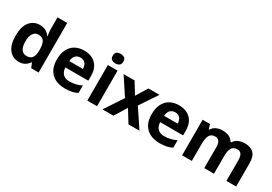

<svg xmlns="http://www.w3.org/2000/svg" viewBox="25 -1651 3609 2551"><g transform="rotate(30 1830.0 -375.0)"><path d="M251 10Q160 10 102.5 -61.5Q45 -133 45 -272Q45 -412 103 -484Q161 -556 255 -556Q314 -556 352 -533Q390 -510 412 -476H417Q414 -492 410 -522.5Q406 -553 406 -585V-760H555V0H441L412 -71H406Q384 -37 347 -13.5Q310 10 251 10ZM303 -109Q365 -109 390 -145.5Q415 -182 416 -255V-271Q416 -351 391.5 -393Q367 -435 301 -435Q252 -435 224 -392.5Q196 -350 196 -270Q196 -190 224 -149.5Q252 -109 303 -109Z M936 -556Q1012 -556 1066.5 -527Q1121 -498 1151 -443Q1181 -388 1181 -308V-236H829Q831 -173 866.5 -137Q902 -101 965 -101Q1018 -101 1061 -111.5Q1104 -122 1150 -144V-29Q1110 -9 1065.5 0.5Q1021 10 958 10Q876 10 813 -20.5Q750 -51 714 -113Q678 -175 678 -269Q678 -365 710.5 -428.5Q743 -492 801 -524Q859 -556 936 -556ZM937 -450Q894 -450 865.5 -422Q837 -394 832 -335H1041Q1040 -385 1015 -417.5Q990 -450 937 -450Z M1451 -546V0H1302V-546ZM1377 -760Q1410 -760 1434 -744.5Q1458 -729 1458 -686.8Q1458 -646 1434 -630Q1410 -614 1377 -614Q1342.7 -614 1319.4 -630Q1296 -646 1296 -686.8Q1296 -729 1319.4 -744.5Q1342.7 -760 1377 -760Z M1719 -279 1543 -546H1712L1818 -372L1925 -546H2094L1916 -279L2102 0H1933L1818 -187L1703 0H1534Z M2390 -556Q2466 -556 2520.5 -527Q2575 -498 2605 -443Q2635 -388 2635 -308V-236H2283Q2285 -173 2320.5 -137Q2356 -101 2419 -101Q2472 -101 2515 -111.5Q2558 -122 2604 -144V-29Q2564 -9 2519.5 0.5Q2475 10 2412 10Q2330 10 2267 -20.5Q2204 -51 2168 -113Q2132 -175 2132 -269Q2132 -365 2164.5 -428.5Q2197 -492 2255 -524Q2313 -556 2390 -556ZM2391 -450Q2348 -450 2319.5 -422Q2291 -394 2286 -335H2495Q2494 -385 2469 -417.5Q2444 -450 2391 -450Z M3397 -556Q3490 -556 3537.5 -508.5Q3585 -461 3585 -356V0H3436V-319.4Q3436 -437 3353.8 -437Q3295 -437 3270 -395Q3245 -353 3245 -273.5V0H3096V-319.4Q3096 -437 3014 -437Q2952.3 -437 2928.6 -390.7Q2905 -344.4 2905 -257.4V0H2756V-546H2870L2890.2 -476H2898Q2923 -518 2966.5 -537Q3010 -556 3056.7 -556Q3117 -556 3159 -536.5Q3201 -517 3223 -476H3236Q3261 -518 3305.5 -537Q3350 -556 3397 -556Z"/></g></svg>

Font: Noto Naskh Arabic
Style: Regular
Weight: 400
Designer: Monotype Design Team, David Williams, Mohamad Dakak and Nizar Qandah
Foundry: Monotype Imaging Inc.
Version: Version 2.013